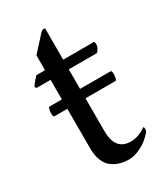

<svg xmlns="http://www.w3.org/2000/svg" viewBox="-150 -633 610 706"><g transform="rotate(-30 155.5 -279.5)"><path d="M288.1 -308.1Q293.9 -308.1 293.9 -295.9Q293.9 -274.9 288.1 -268.1H159.2V-128.9Q159.2 -46.9 225.1 -46.9Q257.8 -46.9 290 -69.8Q293 -68.4 293 -63Q293 -51.8 289.1 -47.9Q279.3 -36.6 266.8 -25.9Q254.4 -15.1 231.4 -4.2Q208.5 6.8 186 6.8Q165.5 6.8 148.2 1.7Q130.9 -3.4 115.2 -14.9Q99.6 -26.4 90.8 -48.3Q82 -70.3 82 -101.1V-268.1H27.8Q22 -268.1 22 -279.8Q22 -301.3 27.8 -308.1H82V-391.1H23.9Q19 -391.1 19 -399.9Q19 -402.3 30.3 -415.5Q41.5 -428.7 44.9 -432.1H82V-495.1Q90.3 -504.4 105.2 -520.8Q120.1 -537.1 131.1 -549.1Q142.1 -561 143.1 -562Q145.5 -564.5 149.4 -565.4Q153.3 -566.4 156.2 -565.7Q159.2 -564.9 159.2 -563V-432.1H288.1Q293 -432.1 293 -420.9Q293 -405.3 278.8 -391.1H159.2V-308.1Z"/></g></svg>

Font: Crimson
Style: Roman
Weight: 400
Version: Version 0.8